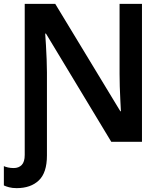

<svg xmlns="http://www.w3.org/2000/svg" viewBox="-35 -734 848 994"><path d="M51 240Q29 240 12 235.5Q-5 231 -15 226V126Q-7 130 6.5 133Q20 136 36 136Q62 136 77.5 120Q93 104 93 68V-714H251L588 -158H591Q590 -181 588 -216Q586 -251 585 -287.5Q584 -324 584 -351V-714H700V0H541L203 -560H199Q201 -534 203 -498.5Q205 -463 206.5 -426.5Q208 -390 208 -360V71Q208 160 166 200Q124 240 51 240Z"/></svg>

Font: Noto Sans SemiBold
Style: Regular
Weight: 600
Designer: Monotype Design Team
Foundry: Monotype Imaging Inc.
Version: Version 2.007